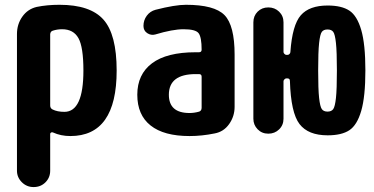

<svg xmlns="http://www.w3.org/2000/svg" viewBox="-20 -550 1540 790"><path d="M245.1 -89.8Q323.2 -89.8 323.2 -259.8Q323.2 -356.4 302.7 -393.1Q282.2 -429.7 235.4 -429.7Q215.8 -429.7 197.3 -423.8Q187.5 -420.9 186.5 -409.2V-116.2Q186.5 -104.5 196.3 -99.6Q215.8 -89.8 245.1 -89.8ZM224.6 -530.3Q351.6 -530.3 405.8 -469.2Q460 -408.2 460 -259.8Q460 9.8 269.5 9.8Q230.5 9.8 198.2 -4.9Q194.3 -6.8 190.4 -4.9Q186.5 -2.9 186.5 1V152.3Q186.5 180.7 167 200.2Q147.5 219.7 118.2 219.7Q89.8 219.7 69.8 199.7Q49.8 179.7 49.8 152.3V-410.2Q49.8 -450.2 71.8 -481.4Q93.8 -512.7 130.9 -521.5Q173.8 -530.3 224.6 -530.3Z M809.6 -106.4V-234.4Q809.6 -245.1 798.8 -245.1H785.2Q674.8 -245.1 674.8 -160.2Q674.8 -85 759.8 -85Q779.3 -85 799.8 -90.8Q809.6 -94.7 809.6 -106.4ZM745.1 -530.3Q862.3 -530.3 903.8 -487.8Q945.3 -445.3 945.3 -325.2V-110.4Q945.3 -71.3 922.9 -39.6Q900.4 -7.8 863.3 -1Q810.5 9.8 759.8 9.8Q654.3 9.8 599.6 -33.7Q544.9 -77.1 544.9 -160.2Q544.9 -244.1 605.5 -289.6Q666 -335 785.2 -335H798.8Q809.6 -335 809.6 -345.7Q809.6 -396.5 797.4 -413.1Q785.2 -429.7 735.4 -429.7Q690.4 -429.7 619.1 -408.2Q601.6 -403.3 585.9 -413.6Q570.3 -423.8 570.3 -443.4Q570.3 -466.8 584 -485.4Q597.7 -503.9 620.1 -509.8Q700.2 -530.3 745.1 -530.3Z M1304.2 -101.1Q1311.5 -90.8 1327.6 -90.8Q1343.8 -90.8 1351.1 -101.1Q1358.4 -111.3 1362.3 -147Q1366.2 -182.6 1366.2 -259.8Q1366.2 -336.9 1362.3 -373Q1358.4 -409.2 1351.1 -418.9Q1343.8 -428.7 1327.6 -428.7Q1311.5 -428.7 1304.2 -418.9Q1296.9 -409.2 1293 -373Q1289.1 -336.9 1289.1 -259.8Q1289.1 -182.6 1293 -147Q1296.9 -111.3 1304.2 -101.1ZM1328.1 -527.3Q1385.7 -527.3 1417.5 -506.3Q1449.2 -485.4 1466.3 -426.8Q1483.4 -368.2 1483.4 -260.3Q1483.4 -152.3 1466.3 -93.8Q1449.2 -35.2 1417.5 -14.2Q1385.7 6.8 1328.1 6.8Q1248 6.8 1212.4 -39.6Q1176.8 -85.9 1172.9 -216.8Q1172.9 -227.5 1162.1 -227.5H1158.2Q1154.3 -227.5 1150.4 -223.6Q1146.5 -219.7 1146.5 -215.8V-61.5Q1146.5 -35.2 1128.4 -17.6Q1110.4 0 1084 0Q1057.6 0 1040 -18.1Q1022.5 -36.1 1022.5 -61.5V-458Q1022.5 -484.4 1040 -502Q1057.6 -519.5 1084 -519.5Q1110.4 -519.5 1128.4 -502Q1146.5 -484.4 1146.5 -458V-335.9Q1146.5 -332 1150.4 -328.1Q1154.3 -324.2 1158.2 -324.2H1163.1Q1168 -324.2 1171.4 -328.1Q1174.8 -332 1174.8 -335.9Q1182.6 -447.3 1217.8 -487.3Q1252.9 -527.3 1328.1 -527.3Z"/></svg>

Font: Rounded-X Mgen+ 1mn bold
Style: Bold
Weight: 700
Designer: [Source Han Sans]
Ryoko NISHIZUKA  (kana & ideographs); Paul D. Hunt (Latin, Greek & Cyrillic); Wenlong ZHANG  (bopomofo
Version: Version 1.059.20150602